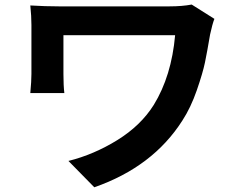

<svg xmlns="http://www.w3.org/2000/svg" viewBox="-20 -751 1040 826"><path d="M804.7 -731.4 902.3 -669.9Q893.6 -647.5 883.8 -602.5Q871.1 -527.3 861.8 -482.4Q852.5 -437.5 826.7 -362.8Q800.8 -288.1 764.6 -232.4Q637.7 -33.2 385.7 54.7L274.4 -58.6Q383.8 -85.9 484.9 -148.4Q585.9 -210.9 641.6 -299.8Q717.8 -423.8 733.4 -599.6H252.9V-432.6Q252.9 -382.8 256.8 -350.6H110.4Q115.2 -402.3 115.2 -432.6V-643.6Q115.2 -681.6 110.4 -727.5Q174.8 -723.6 232.4 -723.6H710Q762.7 -723.6 804.7 -731.4Z"/></svg>

Font: Gen Shin Gothic Monospace Bold
Style: Bold
Weight: 700
Designer: [Source Han Sans]
Ryoko NISHIZUKA  (kana & ideographs); Paul D. Hunt (Latin, Greek & Cyrillic); Wenlong ZHANG  (bopomofo
Version: Version 1.002.20150607